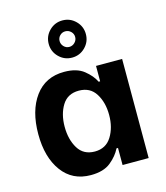

<svg xmlns="http://www.w3.org/2000/svg" viewBox="-118 -890 854 988"><g transform="rotate(-15 308.5 -395.5)"><path d="M36 -265Q36 -390 91.5 -465.5Q147 -541 247 -541Q314 -541 352 -510.5Q390 -480 406 -446H414V-528H553V0H414V-91H406Q388 -54 350 -23Q312 8 244 8Q146 8 91 -67Q36 -142 36 -265ZM414 -267Q414 -334 384.5 -381Q355 -428 295 -428Q235 -428 206 -381Q177 -334 177 -267Q177 -199 206 -151.5Q235 -104 295 -104Q354 -104 384 -152Q414 -200 414 -267ZM208 -700Q208 -741 237 -770Q266 -799 307 -799Q348 -799 377 -770Q406 -741 406 -700Q406 -659 377 -630Q348 -601 307 -601Q266 -601 237 -630Q208 -659 208 -700ZM349 -700Q349 -717 336.5 -729Q324 -741 307 -741Q290 -741 278 -729Q266 -717 266 -700Q266 -683 278 -670.5Q290 -658 307 -658Q324 -658 336.5 -670.5Q349 -683 349 -700Z"/></g></svg>

Font: Be Vietnam
Style: Bold
Weight: 700
Designer: Gabriel Lam
Foundry: TypeRant
Version: Version 4.000